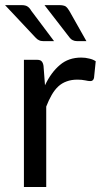

<svg xmlns="http://www.w3.org/2000/svg" viewBox="-25 -745 409 765"><path d="M154.3 -405.3Q178.7 -457 213.9 -486.3Q248 -515.6 298.8 -515.6Q315.4 -515.6 330.1 -511.7Q344.7 -508.8 356.4 -501Q353.5 -478.5 349.6 -434.6Q346.7 -421.9 335 -421.9Q327.1 -421.9 314.5 -424.8Q300.8 -427.7 283.2 -427.7Q259.8 -427.7 241.2 -420.9Q221.7 -414.1 207 -400.4Q192.4 -386.7 180.7 -366.2Q168.9 -345.7 159.2 -320.3Q159.2 -212.9 159.2 0Q136.7 0 70.3 0Q70.3 -79.1 70.3 -316.4Q70.3 -364.3 70.3 -506.8Q83 -506.8 121.1 -506.8Q135.7 -506.8 140.6 -501Q146.5 -495.1 148.4 -482.4Q150.4 -456.1 154.3 -405.3ZM210.9 -724.6Q227.5 -724.6 236.3 -719.7Q244.1 -713.9 251 -702.1Q273.4 -662.1 319.3 -581.1Q310.5 -581.1 282.2 -581.1Q272.5 -581.1 264.6 -585Q257.8 -587.9 252 -595.7Q218.8 -638.7 152.3 -724.6Q167 -724.6 210.9 -724.6ZM60.5 -724.6Q77.1 -724.6 85 -718.8Q92.8 -713.9 99.6 -702.1Q129.9 -662.1 190.4 -581.1Q179.7 -581.1 147.5 -581.1Q136.7 -581.1 129.9 -585Q123 -587.9 116.2 -595.7Q76.2 -638.7 -4.9 -724.6Q11.7 -724.6 60.5 -724.6Z"/></svg>

Font: Lato
Style: Regular
Weight: 400
Designer: Lukasz Dziedzic with Adam Twardoch and Botio Nikoltchev
Version: Version 2.015; 2015-08-06; http://www.latofonts.com/